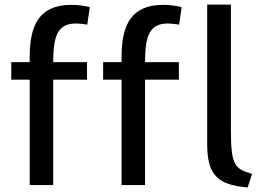

<svg xmlns="http://www.w3.org/2000/svg" viewBox="-20 -800 1135 834"><path d="M1075 -45 1056 14C928 4 880 -38 880 -173V-780H983V-230C983 -79 1002 -66 1075 -45ZM428 -454V-530H508V-552C508 -691 549 -779 690 -779C719 -779 750 -774 769 -769L758 -693C739 -696 723 -698 709 -698C623 -698 611 -633 610 -530H757V-454H610V4H508V-454ZM29 -454V-530H109V-552C109 -691 150 -779 291 -779C320 -779 351 -774 370 -769L359 -693C340 -696 324 -698 310 -698C224 -698 212 -633 211 -530H358V-454H211V4H109V-454Z"/></svg>

Font: Repo Medium
Style: Regular
Weight: 500
Designer: Stefan Peev
Foundry: Context Ltd
Version: Version 1.502